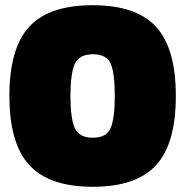

<svg xmlns="http://www.w3.org/2000/svg" viewBox="-20 -703 710 736"><path d="M250 -335Q250 -250 266.5 -212.5Q283 -175 335.5 -175Q388 -175 404 -212Q420 -249 420 -335.5Q420 -422 404.5 -458.5Q389 -495 336 -495Q283 -495 266.5 -457.5Q250 -420 250 -335ZM654 -335Q654 -152 578 -69.5Q502 13 335.5 13Q169 13 92.5 -70Q16 -153 16 -335.5Q16 -518 92 -600.5Q168 -683 335 -683Q502 -683 578 -600.5Q654 -518 654 -335Z"/></svg>

Font: Titillium Web
Style: Black
Weight: 900
Version: Version 1.001;PS 35.000;hotconv 1.0.70;makeotf.lib2.5.55311